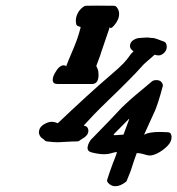

<svg xmlns="http://www.w3.org/2000/svg" viewBox="-20 -667 614 665"><path d="M209 -437Q216.3 -456.5 227.8 -483.2Q239.3 -509.8 246.3 -529.1Q253.4 -548.3 259.3 -572.3Q259.3 -574.2 252.7 -575.7Q246.1 -577.1 244.1 -583Q242.7 -588.9 242.7 -595.2Q242.7 -609.9 250.7 -623.8Q258.8 -637.7 272 -645.5Q274.9 -647 277.8 -647Q293 -647.5 314.5 -647.5Q343.3 -647.5 374.5 -647Q379.9 -647 383.8 -642.6Q392.6 -632.3 392.6 -619.1Q392.6 -598.6 375 -578.6Q362.3 -564 360.4 -573.7Q329.6 -484.4 329.6 -483.4Q328.6 -479 326.9 -474.4Q325.2 -469.7 321.3 -459.7Q317.4 -449.7 313.5 -438.5Q314 -437.5 317.9 -428.7Q321.3 -420.9 321.3 -407.2Q321.3 -376.5 298.8 -376H179.7Q162.6 -376 162.6 -390.1Q162.6 -400.4 169.9 -413.6Q177.2 -426.8 184.1 -433.1Q192.4 -440.9 200.7 -440.9Q203.1 -440.9 205.1 -440.2Q207 -439.5 208 -438.5Q209 -437.5 209 -437ZM180.2 -240.2Q289.6 -344.2 361.8 -405.8Q394 -433.1 407.7 -447.8Q421.4 -462.4 426.8 -470.9Q432.1 -479.5 442.4 -489.3Q431.6 -497.1 430.7 -503.9Q430.2 -504.9 430.2 -507.3Q430.2 -523.4 448.2 -531.7Q456.1 -535.6 465.3 -535.6Q482.9 -537.1 488.8 -537.1Q494.1 -537.1 497.8 -536.4Q501.5 -535.6 504.4 -535.6Q507.8 -535.6 510.5 -535.4Q513.2 -535.2 517.3 -533.9Q521.5 -532.7 524.2 -531.7Q526.9 -530.8 534.7 -527.8Q542.5 -524.9 547.9 -522.9Q552.2 -521.5 554.2 -518.1Q557.6 -512.7 557.6 -505.4Q557.6 -489.3 543 -479.5Q536.1 -475.1 529.3 -475.1Q522.9 -475.1 515.6 -477.5Q490.7 -456.1 482.7 -448.7Q474.6 -441.4 471.9 -437.7Q469.2 -434.1 449.7 -413.6Q430.2 -393.1 393.6 -356.9Q377 -340.8 358.4 -322.8Q339.8 -304.7 330.6 -295.7Q321.3 -286.6 305.9 -270.8Q290.5 -254.9 271.5 -233.9Q271.5 -233.4 270.5 -231.4Q283.2 -230.5 285.6 -218.8Q286.1 -217.3 286.1 -214.4Q286.1 -205.6 280.5 -198.7Q274.9 -191.9 266.6 -187.3Q258.3 -182.6 257.3 -181.2Q252.4 -177.2 248 -177.2Q230 -177.2 209.7 -175.8Q189.5 -174.3 180.7 -174.3Q166.5 -174.3 141.6 -177.2Q135.7 -178.7 133.3 -182.6Q133.3 -183.1 129.9 -185.3Q126.5 -187.5 123.3 -190.2Q120.1 -192.9 117.4 -198.2Q114.7 -203.6 114.7 -209.5Q114.7 -211.9 115.7 -215.8Q119.6 -233.4 147 -243.2Q152.3 -245.1 157.7 -245.1Q163.6 -245.1 168.9 -243.9Q174.3 -242.7 177.2 -241.2ZM412.6 -213.9Q415.5 -222.2 427.2 -253.4Q426.8 -254.4 426.8 -255.4L376.5 -204.6Q376 -204.1 375.5 -203.6Q372.6 -199.7 374 -199.2L377.9 -198.7Q378.9 -198.7 382.3 -199Q385.7 -199.2 392.8 -199.7Q399.9 -200.2 407.7 -200.7Q410.2 -206.5 412.6 -213.9ZM479 -200.2Q480 -200.2 484.1 -202.6Q488.3 -205.1 500.7 -207.5Q513.2 -210 534.7 -210Q541 -210 562.5 -209Q570.8 -207.5 572.8 -200.7Q574.2 -196.3 574.2 -191.4Q574.2 -176.3 560.3 -161.9Q546.4 -147.5 528.3 -137.7Q511.2 -128.4 498.5 -128.4Q491.7 -128.4 478.8 -132.6Q465.8 -136.7 456.5 -136.7H453.6Q444.8 -113.3 440.4 -98.9Q436 -84.5 432.6 -75Q429.2 -65.4 419.4 -42Q418.9 -39.1 416 -37.1Q396.5 -22 379.4 -22Q364.3 -22 353.5 -34.7Q349.6 -40 351.6 -45.9Q362.3 -78.6 370.1 -99.1Q377.9 -119.6 380.9 -127Q383.8 -134.3 385.3 -140.1H382.8Q377.4 -140.1 366 -136.5Q354.5 -132.8 342.3 -132.8Q320.3 -132.8 295.9 -139.6Q283.2 -143.1 283.2 -154.3Q283.2 -166 293.9 -182.1L295.4 -183.6Q328.6 -217.3 356.9 -246.8Q385.3 -276.4 392.1 -284.2Q398.9 -292 416.5 -308.3Q434.1 -324.7 449.5 -337.6Q464.8 -350.6 505.9 -384.8Q507.8 -386.7 509.3 -387.2Q515.1 -389.6 522 -389.6Q537.6 -389.6 543 -376.5Q544.9 -373.5 543.9 -369.1Q535.2 -336.4 528.1 -314.7Q521 -293 516.4 -282.5Q511.7 -272 500 -246.8Q488.3 -221.7 479 -200.2Z"/></svg>

Font: Essays1743
Style: BoldItalic
Weight: 700
Italic angle: -10°
Designer: Based on the typeface in a 1743 English translation of the essays of Montaigne.  PostScript/TrueType font designed by Jo
Version: Version 002.100